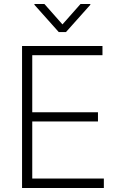

<svg xmlns="http://www.w3.org/2000/svg" viewBox="-20 -936 596 956"><path d="M89.8 -707H490.2V-661.1H140.6V-377H467.8V-331.1H140.6V-46.9H497.1V0H89.8ZM291 -814.5 380.9 -916H429.7V-912.1L308.6 -776.4H272.5L151.4 -912.1V-916H201.2Z"/></svg>

Font: Pretendard GOV ExtraLight
Style: Regular
Weight: 200
Designer: Base glyphs from Inter by Rasmus Andersson; Hangeul glyphs from Noto Sans CJK(Source Han Sans) by Jang Soo-young and Kan
Foundry: Kil Hyung-jin
Version: Version 1.309